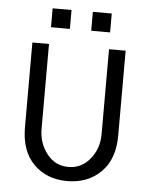

<svg xmlns="http://www.w3.org/2000/svg" viewBox="-49 -694 573 741"><g transform="rotate(5 237.0 -323.5)"><path d="M125 -580.1V-653.3H198.2V-580.1ZM280.8 -580.1V-653.3H354V-580.1ZM58.6 -186V-515.1H123V-186Q123 -130.9 155.3 -89.8Q187.5 -48.8 238.5 -48.8Q289.6 -48.8 322.5 -89.6Q355.5 -130.4 355.5 -186V-515.1H419.9V-186Q419.9 -94.7 369.1 -44.4Q318.4 5.9 238.5 5.9Q158.7 5.9 108.6 -44.7Q58.6 -95.2 58.6 -186Z"/></g></svg>

Font: News Cycle
Style: Regular
Weight: 500
Version: Version 0.5.2